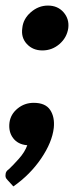

<svg xmlns="http://www.w3.org/2000/svg" viewBox="-26 -523 274 689"><path d="M126 -342Q92 -342 70.5 -365Q49 -388 54 -422Q57 -455 84.5 -479Q112 -503 146 -503Q181 -503 202 -479Q223 -455 219 -422Q214 -388 187.5 -365Q161 -342 126 -342ZM22 146 1 123Q-4 118 -5.5 113.5Q-7 109 -6 103Q-6 92 6 84Q20 71 41.5 47Q63 23 72 -2Q72 -2 71 -2Q70 -2 70 -2Q38 -5 21 -27.5Q4 -50 8 -83Q12 -113 37 -133.5Q62 -154 95 -154Q137 -154 154 -128.5Q171 -103 167 -64Q161 -12 121.5 46Q82 104 22 146Z"/></svg>

Font: Aleo ExtraBold
Style: Italic
Weight: 800
Italic angle: -7°
Designer: Alessio Laiso
Foundry: Alessio Laiso
Version: Version 2.001;gftools[0.9.29]